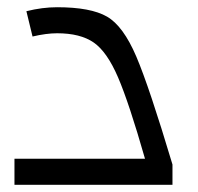

<svg xmlns="http://www.w3.org/2000/svg" viewBox="-20 -511 547 531"><path d="M20 -72H381Q337 -226 306.5 -297Q276 -368 239 -393.5Q202 -419 138 -419Q108 -419 70 -410L53 -480Q97 -491 138 -491Q231 -491 276 -465Q321 -439 357 -354.5Q393 -270 457 -56V0H20Z"/></svg>

Font: Changa Light
Style: Regular
Weight: 300
Designer: Eduardo Rodriguez Tunni
Foundry: Eduardo Rodriguez Tunni
Version: Version 2.002; ttfautohint (v1.5) -l 8 -r 50 -G 110 -x 14 -H